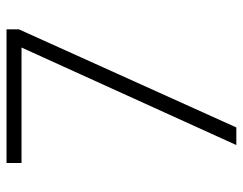

<svg xmlns="http://www.w3.org/2000/svg" viewBox="-98 -647 745 589"><g transform="rotate(-90 274.5 -352.5)"><path d="M124 0 440 -696 446 -659H69V-705H479V-667L178 0Z"/></g></svg>

Font: Nunito Sans 7pt SemiCondensed ExtraLight
Style: Regular
Weight: 250
Width: 4
Designer: Vernon Adams
Foundry: Vernon Adams
Version: Version 3.101;gftools[0.9.27]